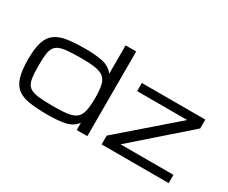

<svg xmlns="http://www.w3.org/2000/svg" viewBox="-116 -1106 1751 1473"><g transform="rotate(30 759.5 -369.5)"><path d="M391.1 10.7Q296.9 10.7 231 1.2Q165 -8.3 124.5 -37.8Q84 -67.4 65.4 -126.5Q46.9 -185.5 46.9 -284.2Q46.9 -379.9 65.4 -437.5Q84 -495.1 124.5 -524.4Q165 -553.7 231 -563.5Q296.9 -573.2 391.1 -573.2Q481.4 -573.2 543.7 -559.6Q606 -545.9 641.6 -498.5V-750H735.4V0H641.6V-64.5Q606 -16.6 543.7 -2.9Q481.4 10.7 391.1 10.7ZM641.6 -284.2Q641.6 -354 631.8 -396Q622.1 -438 595.7 -459.2Q569.3 -480.5 520 -487.8Q470.7 -495.1 391.1 -495.1Q304.2 -495.1 253.4 -487.8Q202.6 -480.5 178.7 -459.2Q154.8 -438 147.7 -396Q140.6 -354 140.6 -284.2Q140.6 -211.9 147.7 -168.5Q154.8 -125 178.7 -103.3Q202.6 -81.5 253.4 -74.5Q304.2 -67.4 391.1 -67.4Q470.7 -67.4 520 -74.5Q569.3 -81.5 595.7 -103.3Q622.1 -125 631.8 -168.5Q641.6 -211.9 641.6 -284.2ZM862.3 0V-78.1L1337.4 -490.2H893.6V-562.5H1456.1V-484.4L987.8 -73.2H1456.1V0Z"/></g></svg>

Font: Michroma
Style: Regular
Weight: 400
Designer: Vernon Adams
Foundry: Vernon Adams
Version: Version 1.100; ttfautohint (v1.8.4.7-5d5b);gftools[0.9.29]